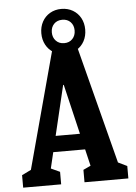

<svg xmlns="http://www.w3.org/2000/svg" viewBox="-62 -1001 744 1048"><g transform="rotate(-5 310.0 -477.0)"><path d="M21.8 -68.5 99.4 -106.2 60.9 -50.8 244 -730H384.7L558.8 -54.8L520.6 -105.9L598.2 -68.2V-0.2H357.9V-68.2L440.6 -106.8L406.2 -54.8L291.4 -539.5H288L171.8 -50.8L147.3 -106.6L230 -68.5V0H21.8ZM175.5 -266H441.2V-178.7H175.5ZM193.9 -830.6Q193.9 -865.9 209.2 -893.9Q224.4 -921.8 251.8 -937.8Q279.2 -953.8 314.1 -953.8Q349 -953.8 376.5 -937.8Q403.9 -921.8 419.2 -893.9Q434.4 -866 434.4 -830.6Q434.4 -795.2 419.2 -767Q403.9 -738.8 376.5 -722.9Q349.1 -706.9 314.2 -706.9Q279.3 -706.9 251.9 -722.9Q224.4 -738.8 209.2 -767Q193.9 -795.2 193.9 -830.6ZM376.4 -830.6Q376.4 -858.7 359.4 -876.5Q342.3 -894.4 314.2 -894.4Q285.7 -894.4 268.5 -876.5Q251.4 -858.6 251.4 -830.6Q251.4 -802.5 268.7 -784.4Q285.9 -766.2 314.1 -766.2Q342.2 -766.2 359.3 -784.4Q376.4 -802.5 376.4 -830.6Z"/></g></svg>

Font: Monaspace Xenon Var ExtraLight
Style: Regular
Weight: 200
Designer: Riley Cran and the Lettermatic Team
Version: Version 1.200 (Monaspace Xenon Var)